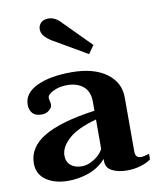

<svg xmlns="http://www.w3.org/2000/svg" viewBox="-84 -808 729 884"><g transform="rotate(-10 280.5 -366.0)"><path d="M201 -640Q178 -654 166.5 -668.5Q155 -683 155 -700Q155 -717 167 -729.5Q179 -742 203 -742Q235 -742 265 -708L386 -586L359 -548ZM21 -96Q21 -172 99.5 -218.5Q178 -265 338 -287V-329Q338 -377 309.5 -401Q281 -425 233 -425Q197 -425 169 -411Q141 -397 141 -382Q141 -377 143.5 -366Q146 -355 146 -349Q146 -337 132 -324.5Q118 -312 95 -312Q67 -312 53.5 -327.5Q40 -343 40 -367Q40 -421 101.5 -450.5Q163 -480 264 -480Q367 -480 426.5 -437Q486 -394 486 -323V-73Q486 -55 492.5 -47.5Q499 -40 512 -40Q527 -40 551 -48V-22Q531 -7 501 1.5Q471 10 439 10Q398 10 369.5 -4.5Q341 -19 341 -51V-61Q306 -22 259 -6Q212 10 165 10Q101 10 61 -18Q21 -46 21 -96ZM338 -108V-246Q249 -222 207.5 -184.5Q166 -147 166 -107Q166 -78 185.5 -61.5Q205 -45 238 -45Q265 -45 294.5 -63.5Q324 -82 338 -108Z"/></g></svg>

Font: Taviraj DemiBold
Style: Regular
Weight: 600
Designer: Katatrad Team
Foundry: CadsonDemak
Version: Version 1.030